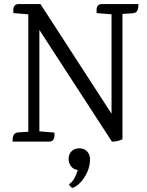

<svg xmlns="http://www.w3.org/2000/svg" viewBox="-20 -697 725 945"><path d="M483.3 -677.1H661.2Q661.2 -672.1 660.6 -661.7Q660 -651.4 654.3 -642Q648.5 -632.6 629.8 -631.4L582.7 -628.6V-11.4Q558.2 0.2 530.9 0.2L158.6 -573.3L173.8 -578.4V-50.5L247.4 -44.5Q248.4 -39.5 248.2 -28.6Q247.9 -17.7 242 -8.9Q236.1 0 219.7 0H41.6Q42.6 -5 42.7 -15.4Q42.8 -25.7 49 -35.2Q55.3 -44.7 72.9 -45.7L119.3 -48.5V-626.6L45.7 -632.6Q45.7 -637.6 45.4 -648.5Q45.2 -659.4 51.1 -668.2Q57.1 -677.1 73.4 -677.1H179.1L545.3 -111.9L529 -106.9V-626.6L455.6 -632.6Q455.6 -637.6 455.3 -648.5Q455.1 -659.4 461 -668.2Q466.9 -677.1 483.3 -677.1ZM365.7 119.6 393.1 132.1Q385.2 135.5 380.1 137.6Q374.9 139.7 368.1 139.7Q344.4 139.7 331 123Q317.6 106.4 317.6 86.8Q317.6 62.5 331.9 47.7Q346.2 32.9 370.3 32.9Q393.5 32.9 408.3 47.8Q423 62.7 423 87.8Q423 118.7 410.4 147.7Q397.7 176.6 378.8 197.7Q359.8 218.9 340.5 226.9Q335.9 229.3 328 221.9Q320 214.4 320 210Q335.9 198.5 345.8 181Q355.6 163.4 360.7 146Q365.7 128.7 365.7 119.6Z"/></svg>

Font: Karma Variable Light
Style: Regular
Weight: 300
Designer: Joana Correia
Foundry: Indian Type Foundry
Version: Version 3.000